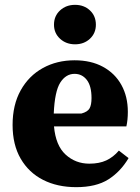

<svg xmlns="http://www.w3.org/2000/svg" viewBox="-20 -758 579 793"><path d="M288 -453Q252 -453 229 -417Q206 -381 202 -289H316Q342 -296 350 -310.5Q358 -325 358 -353Q358 -403 338.5 -428Q319 -453 288 -453ZM295 15Q217 15 158 -15Q99 -45 65.5 -102.5Q32 -160 32 -242Q32 -325 65.5 -385Q99 -445 157 -477Q215 -509 288 -509Q356 -509 405.5 -482Q455 -455 481.5 -407Q508 -359 508 -296Q508 -263 502 -236H203Q210 -157 251 -119.5Q292 -82 349 -82Q390 -82 419 -95.5Q448 -109 471 -136L511 -105Q478 -49 427.5 -17Q377 15 295 15ZM290 -575Q253 -575 228 -598Q203 -621 203 -656Q203 -692 228 -715Q253 -738 290 -738Q327 -738 351.5 -715Q376 -692 376 -656Q376 -621 351.5 -598Q327 -575 290 -575Z"/></svg>

Font: Source Serif 4 SmText
Style: Bold
Weight: 700
Designer: Frank Grießhammer
Foundry: Adobe
Version: Version 4.005;hotconv 1.1.0;makeotfexe 2.6.0